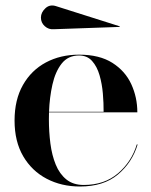

<svg xmlns="http://www.w3.org/2000/svg" viewBox="-20 -669 549 699"><path d="M176 -562.6Q157.2 -560.9 143.1 -573.6Q129 -586.2 129 -605Q129 -623.8 145.5 -639.1Q162 -654.5 186 -646L416.4 -573L415 -571ZM481 -143Q461.5 -77.8 409.5 -33.9Q357.5 10 271.2 10Q203.8 10 149.8 -18.3Q95.9 -46.6 64.4 -100.3Q33 -154 33 -230Q33 -306 63.6 -359.7Q94.1 -413.4 147.2 -441.7Q200.2 -470 267.8 -470Q342.2 -470 389.1 -440.2Q436 -410.4 458 -362.4Q480 -314.5 480 -260H158.4Q158 -247.2 158 -234Q158 -189 163.5 -146.4Q169 -103.9 182.9 -69.8Q196.8 -35.8 221.6 -15.7Q246.4 4.4 285 4.4Q360.2 4.4 409.8 -38.1Q459.2 -80.5 478 -143ZM267.8 -467Q227.8 -467 204.6 -437.6Q181.4 -408.1 170.9 -361.2Q160.4 -314.4 158.5 -262H357.2Q357.5 -292.8 354.5 -328.2Q351.5 -363.6 342.4 -395.2Q333.2 -426.9 315.3 -446.9Q297.4 -467 267.8 -467Z"/></svg>

Font: Bodoni* 72 Medium
Style: Regular
Weight: 500
Version: Version 1.002; ttfautohint (v0.97) -l 8 -r 50 -G 200 -x 14 -